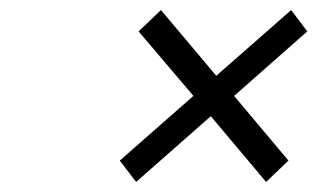

<svg xmlns="http://www.w3.org/2000/svg" viewBox="-20 -512 625 378"><path d="M215.8 -195.8 360.8 -323.2 252.9 -450.2 296.9 -492.2 405.8 -362.8 553.2 -492.2 585 -450.2 440.9 -323.2 547.9 -195.8 503.9 -153.8 395 -283.2 248 -153.8Z"/></svg>

Font: Trueno Light
Style: Italic
Weight: 300
Designer: Julieta Ulanovsky
Foundry: Julieta Ulanovsky
Version: Version 3.001b | FøM Fix